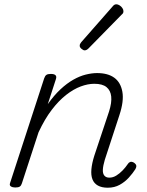

<svg xmlns="http://www.w3.org/2000/svg" viewBox="-20 -860 686 896"><path d="M483 16Q455 16 437 6Q419 -4 411.5 -23Q404 -42 406.5 -70Q409 -98 420 -133L489 -340Q502 -381 499 -409.5Q496 -438 477 -453.5Q458 -469 420 -469Q390 -469 356.5 -456.5Q323 -444 288.5 -417Q254 -390 221.5 -347.5Q189 -305 160 -243L82 -4Q79 6 72.5 10.5Q66 15 51 15Q39 15 31 10Q23 5 27 -6L186 -494Q190 -506 196.5 -510.5Q203 -515 217 -515Q233 -515 239 -509Q245 -503 241 -491L203 -374Q232 -415 262 -443Q292 -471 322 -488Q352 -505 380.5 -512Q409 -519 433 -519Q483 -519 513 -497.5Q543 -476 551 -432Q559 -388 537 -322L469 -114Q461 -87 460 -68.5Q459 -50 467 -40.5Q475 -31 490 -31Q507 -31 522.5 -40.5Q538 -50 552 -64.5Q566 -79 576 -94Q580 -101 587 -104Q594 -107 605 -101Q615 -94 616 -87Q617 -80 612 -71Q600 -52 581.5 -31.5Q563 -11 538.5 2.5Q514 16 483 16ZM375 -625Q369 -625 360.5 -632Q352 -639 352 -646Q352 -651 353.5 -654.5Q355 -658 359 -663L503 -827Q509 -835 513.5 -837.5Q518 -840 523 -840Q530 -840 538 -835Q546 -830 551 -822.5Q556 -815 556 -808Q556 -803 554.5 -799.5Q553 -796 548 -792L393 -634Q384 -625 375 -625Z"/></svg>

Font: Playwrite CO ExtraLight
Style: Regular
Weight: 250
Version: Version 1.002